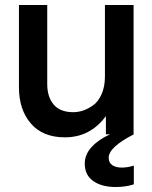

<svg xmlns="http://www.w3.org/2000/svg" viewBox="-20 -540 613 772"><path d="M169.9 -202.1Q169.9 -150.4 195.8 -119.6Q221.7 -88.9 274.9 -88.9Q293.5 -88.9 313.2 -95.2Q333 -101.6 354 -116.2Q375 -130.9 388.4 -161.1Q401.9 -191.4 401.9 -232.9V-520H517.1V-1L518.1 0Q417 51.8 417 94.2Q417 114.3 431.4 124Q445.8 133.8 470.2 133.8Q492.2 133.8 518.1 126V201.2Q486.3 211.9 444.8 211.9Q389.2 211.9 355 188Q320.8 164.1 320.8 117.2Q320.8 81.1 349.1 50.5Q377.4 20 422.9 0H405.8V-73.2Q342.8 12.2 241.2 12.2Q151.9 12.2 104 -43.5Q56.2 -99.1 56.2 -189V-520H169.9Z"/></svg>

Font: Aspekta 550
Style: Regular
Weight: 550
Designer: Ivo Dolenc
Version: Version 2.000